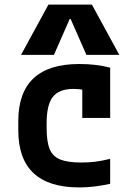

<svg xmlns="http://www.w3.org/2000/svg" viewBox="-20 -810 590 840"><path d="M327 10Q60 10 60 -240V-280Q60 -530 327 -530Q401 -530 462 -514V-294H340V-497L396 -404Q375 -412 350 -416.5Q325 -421 301 -421Q239 -421 211.5 -386.5Q184 -352 184 -271V-249Q184 -190 197.5 -157.5Q211 -125 244 -112Q277 -99 336 -99Q369 -99 397 -102.5Q425 -106 462 -115V-6Q431 1 397 5.5Q363 10 327 10ZM72 -570 192 -790H382L502 -570H358L289 -727H285L216 -570Z"/></svg>

Font: M PLUS Code Latin SemiExpanded SemiBold
Style: Regular
Weight: 600
Width: 6
Designer: Coji Morishita
Foundry: UNDERFOREST DESIGN
Version: Version 1.002; ttfautohint (v1.8.3)